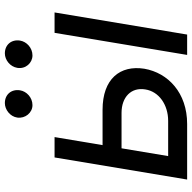

<svg xmlns="http://www.w3.org/2000/svg" viewBox="-20 -770 790 790"><g transform="rotate(-90 375.0 -375.0)"><path d="M318.2 -348H172.9L206 -545.5H122.2L31.2 0H259.9C387.8 0 470.2 -78.1 487.2 -176.1C502.8 -275.6 446 -348 318.2 -348ZM127.8 -78.1 159.8 -269.9H305.4C370.7 -269.9 411.9 -230.1 402 -171.9C393.5 -116.5 339.5 -78.1 272.7 -78.1ZM286.2 -698.9C281.6 -666.2 306.1 -636.4 337.4 -636.4C368.6 -636.4 394.2 -660.5 398.4 -687.5C404.1 -723 381.4 -750 345.9 -750C318.9 -750 290.5 -728.7 286.2 -698.9ZM490.8 -698.9C485.1 -664.8 510.7 -636.4 541.9 -636.4C573.2 -636.4 598.7 -660.5 603 -687.5C608.7 -723 585.9 -750 550.4 -750C523.4 -750 495.7 -728.7 490.8 -698.9ZM544 0H627.8L718.8 -545.5H634.9Z"/></g></svg>

Font: Magic Ui Pro
Style: Italic
Weight: 400
Italic angle: -9.39999°
Designer: Stefan Endress, Andreas Faust
Version: Version 1.000;FEAKit 1.0